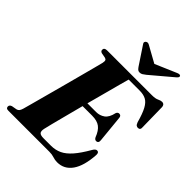

<svg xmlns="http://www.w3.org/2000/svg" viewBox="-261 -1048 1195 1195"><g transform="rotate(45 336.5 -450.5)"><path d="M377 0H15.5Q3.5 0 -1 -4.8Q-5.5 -9.5 -5.5 -16.5Q-5.5 -30.5 11.5 -36L45.5 -42Q56 -44.5 61.8 -52Q67.5 -59.5 72 -74Q76 -87.5 87 -128.5Q98 -169.5 113.5 -226.5Q129 -283.5 145.8 -346.2Q162.5 -409 178 -466.8Q193.5 -524.5 204.5 -566.8Q215.5 -609 219.5 -625Q223 -641.5 220 -648.8Q217 -656 206.5 -658.5L174 -664.5Q160 -669 160 -681Q160 -700 184.5 -700H579.5Q609.5 -700 625.5 -708Q641.5 -716 653.5 -716Q673 -716 676 -694L679 -520Q682 -496.5 664 -494.5Q654 -493.5 647.2 -498.5Q640.5 -503.5 635 -518.5Q618.5 -578.5 601.2 -610.5Q584 -642.5 561.2 -654.5Q538.5 -666.5 505 -666.5H408Q403 -649 391.2 -605.5Q379.5 -562 363.8 -503Q348 -444 331 -380.5H408Q439 -380.5 463.8 -398Q488.5 -415.5 498.5 -462Q504.5 -475.5 516.5 -475.5Q533 -475.5 535 -457L552.5 -279Q556 -253.5 536 -252.5Q523.5 -252 516 -267Q500 -309.5 475.2 -328.2Q450.5 -347 405.5 -347H322Q306 -285.5 291.2 -229.2Q276.5 -173 266.2 -132.8Q256 -92.5 253 -78.5Q247.5 -54 255.8 -43.8Q264 -33.5 291.5 -33.5H357Q395.5 -33.5 427.5 -48.5Q459.5 -63.5 490.5 -99Q521.5 -134.5 556.5 -195.5Q568.5 -216 581 -216Q598.5 -216 597.5 -192Q591 -90.5 554.5 -39Q518 12.5 457 12.5Q436.5 12.5 418.5 6.2Q400.5 0 377 0ZM465 -765.5Q453.5 -756.5 444.8 -751Q436 -745.5 425 -745.5Q414 -745.5 408 -751Q402 -756.5 395.5 -765.5L314.5 -887.5Q309.5 -894 311.8 -900.2Q314 -906.5 319 -909.5Q330 -917 344.5 -908L452 -848.5L590.5 -908Q610 -917 617.5 -909.5Q620.5 -906.5 619 -900.2Q617.5 -894 609.5 -887.5Z"/></g></svg>

Font: Fraunces 72pt
Style: Bold Italic
Weight: 700
Italic angle: -16°
Version: Version 1.000;[b76b70a41]